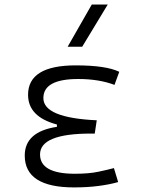

<svg xmlns="http://www.w3.org/2000/svg" viewBox="-20 -815 626 845"><path d="M305.7 9.8Q88.9 9.8 88.9 -130.4Q88.9 -235.4 230.5 -256.8V-267.1Q103.5 -300.8 103.5 -397.9Q103.5 -527.3 313.5 -527.3Q446.3 -527.3 504.9 -499L483.9 -441.4Q415.5 -467.3 324.2 -467.3Q170.9 -467.3 170.9 -383.3Q170.9 -296.4 405.8 -285.6L397 -227.1H379.9Q156.2 -227.1 156.2 -135.3Q156.2 -50.3 309.6 -50.3Q370.1 -50.3 410.2 -58.6Q450.2 -66.9 481.4 -75.2L500 -13.7Q462.4 -2.9 413.3 3.4Q364.3 9.8 305.7 9.8ZM277.8 -609.4 383.8 -794.9H454.1L341.8 -609.4Z"/></svg>

Font: Cascadia Code NF Light
Style: Regular
Weight: 300
Monospace: yes
Designer: Aaron Bell
Foundry: Saja Typeworks
Version: Version 2404.023; ttfautohint (v1.8.4)